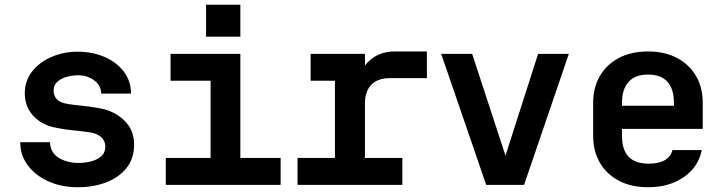

<svg xmlns="http://www.w3.org/2000/svg" viewBox="-20 -776 3040 806"><path d="M307 10Q238 10 183.5 -14.5Q129 -39 97 -81.5Q65 -124 65 -179H190Q191 -136 226 -114Q261 -92 309 -92Q336 -92 362 -98.5Q388 -105 405 -120Q422 -135 422 -161Q422 -184 405.5 -199.5Q389 -215 360 -220Q328 -225 290 -228.5Q252 -232 219 -239Q158 -249 121 -288.5Q84 -328 84 -384Q84 -438 116 -477.5Q148 -517 198.5 -538Q249 -559 305 -559Q369 -559 420 -536.5Q471 -514 500.5 -474.5Q530 -435 530 -383H405Q404 -418 375 -439Q346 -460 308 -460Q284 -460 260.5 -453.5Q237 -447 221 -433Q205 -419 205 -396Q205 -374 219 -359Q233 -344 268 -339Q285 -336 320.5 -332.5Q356 -329 390 -323Q457 -313 500 -272Q543 -231 543 -170Q543 -110 510.5 -70Q478 -30 424.5 -10Q371 10 307 10Z M676 0V-113H864V-437H696V-550H989V-113H1158V0ZM845 -756H989V-622H845Z M1229 0V-113H1386V-437H1284V-550H1512V-501Q1558 -560 1637 -560H1772V-448H1616Q1566 -448 1539 -420.5Q1512 -393 1512 -341V-113H1669V0Z M2021 0 1832 -550H1962L2102 -123L2239 -550H2368L2180 0Z M2701 10Q2630 10 2578.5 -17Q2527 -44 2498.5 -92.5Q2470 -141 2470 -206V-344Q2470 -409 2498.5 -457.5Q2527 -506 2578.5 -533Q2630 -560 2701 -560Q2770 -560 2821.5 -533Q2873 -506 2901.5 -457.5Q2930 -409 2930 -344V-235H2591V-206Q2591 -89 2702 -89Q2788 -89 2803 -146H2926Q2912 -75 2850.5 -32.5Q2789 10 2701 10ZM2591 -332H2809V-345Q2809 -402 2782 -432.5Q2755 -463 2701 -463Q2646 -463 2618.5 -432Q2591 -401 2591 -344Z"/></svg>

Font: Tiny
Style: Bold
Weight: 700
Monospace: yes
Designer: Philipp Nurullin, Konstantin Bulenkov
Foundry: JetBrains
Version: Version 2.251; ttfautohint (v1.8.4.7-5d5b)